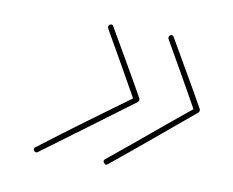

<svg xmlns="http://www.w3.org/2000/svg" viewBox="-46 -468 493 407"><g transform="rotate(10 201.0 -264.5)"><path d="M161 -411Q166 -414 169 -408Q189 -373 209.5 -338Q230 -303 250 -267Q250 -266 250 -263Q249 -261 248 -260Q200 -224 152.5 -189Q105 -154 58 -119Q58 -119 58 -119Q58 -119 58 -119Q53 -115 49 -120Q46 -125 51 -128Q98 -164 145.5 -199Q193 -234 241 -269Q242 -270 241 -265Q240 -260 239 -261Q219 -297 199 -332Q179 -367 159 -402Q156 -408 161 -411ZM291 -411Q296 -414 299 -408Q319 -373 339.5 -338Q360 -303 380 -267Q380 -266 380 -263Q379 -261 378 -260Q336 -225 293.5 -189.5Q251 -154 208 -119Q203 -115 200 -120Q196 -124 200 -128Q243 -163 285.5 -198.5Q328 -234 371 -269Q372 -270 371 -265Q370 -260 369 -261Q349 -297 329 -332Q309 -367 289 -402Q286 -408 291 -411Z"/></g></svg>

Font: FRB American Cursive Thin
Style: Italic
Weight: 100
Italic angle: -25°
Version: Version 2.0;Modular Font Editor K font №1